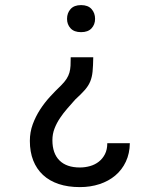

<svg xmlns="http://www.w3.org/2000/svg" viewBox="-20 -558 640 769"><path d="M353.5 -328.6Q353 -293.9 350.8 -271.5Q348.6 -249 341.3 -231.4Q334 -213.9 319.6 -197.5Q305.2 -181.2 281.2 -159.2Q266.1 -142.1 250 -123.8Q233.9 -105.5 220.5 -85.4Q207 -65.4 198.5 -43.5Q189.9 -21.5 189.9 3.4Q189.9 56.6 218.3 84.7Q246.6 112.8 299.8 112.8Q320.8 112.8 340.6 107.2Q360.4 101.6 375.7 89.6Q391.1 77.6 400.4 59.3Q409.7 41 409.7 15.6H500Q499.5 56.6 484.1 89.4Q468.8 122.1 441.9 144.8Q415 167.5 378.7 179.4Q342.3 191.4 299.8 191.4Q252.4 191.4 215.1 179Q177.7 166.5 152.1 142.6Q126.5 118.7 113 84.5Q99.6 50.3 99.6 6.3Q99.6 -28.8 111.1 -60.1Q122.6 -91.3 140.4 -118.9Q158.2 -146.5 180.4 -170.7Q202.6 -194.8 224.6 -215.8Q238.8 -230 246.6 -242.2Q254.4 -254.4 258.1 -267.3Q261.7 -280.3 262.5 -294.9Q263.2 -309.6 263.2 -328.6ZM248.5 -482.4Q248.5 -505.9 262.7 -521.7Q276.9 -537.6 304.7 -537.6Q332.5 -537.6 346.7 -521.7Q360.8 -505.9 360.8 -482.4Q360.8 -460 346.7 -444.6Q332.5 -429.2 304.7 -429.2Q276.9 -429.2 262.7 -444.6Q248.5 -460 248.5 -482.4Z"/></svg>

Font: TypoPRO Roboto Mono
Style: Regular
Weight: 400
Designer: Google
Version: Version 2.000986; 2015; ttfautohint (v1.3)